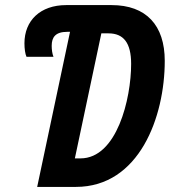

<svg xmlns="http://www.w3.org/2000/svg" viewBox="-20 -734 674 754"><path d="M126 0H278C527 0 627 -275 627 -495C627 -635 554 -714 418 -714H240C138 -714 76 -653 76 -564C76 -542 79 -522 84 -511H190C185 -523 183 -540 183 -554C183 -588 198 -609 244 -609H255ZM296 -112H274L378 -603H406C465 -603 495 -566 495 -483C495 -346 439 -112 296 -112Z"/></svg>

Font: Noto Sans ExtraCondensed
Style: Bold Italic
Weight: 700
Width: 2
Italic angle: -12°
Designer: Monotype Design Team
Foundry: Monotype Imaging Inc.
Version: Version 2.013